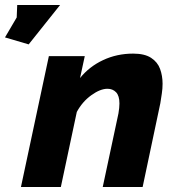

<svg xmlns="http://www.w3.org/2000/svg" viewBox="-94 -750 705 770"><path d="M-74 -600 -27 -680 -25 -730H147L21 -572ZM102 -525H246L227 -437Q264 -483 319.5 -509Q375 -535 440 -535Q486 -535 512 -518Q538 -501 548 -473.5Q558 -446 558 -414Q558 -395 555 -375Q552 -355 549 -336L478 0H318L381 -295Q385 -318 385 -335Q385 -366 371.5 -380Q358 -394 337 -394Q308 -394 272 -368Q236 -342 214 -301L150 0H-10Z"/></svg>

Font: Raleway ExtraBold
Style: Italic
Weight: 800
Italic angle: -12°
Designer: Matt McInerney, Pablo Impallari, Rodrigo Fuenzalida
Foundry: Matt McInerney, Pablo Impallari, Rodrigo Fuenzalida
Version: Version 4.026